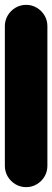

<svg xmlns="http://www.w3.org/2000/svg" viewBox="-20 -770 215 790"><path d="M0 -87.7H175V-662.7H0ZM87.7 -175Q63.7 -175 43.7 -163.2Q23.7 -151.3 11.8 -131.3Q0 -111.3 0 -87.7Q0 -63.7 11.8 -43.7Q23.7 -23.7 43.7 -11.8Q63.7 0 87.7 0Q111.3 0 131.3 -11.8Q151.3 -23.7 163.2 -43.7Q175 -63.7 175 -87.7Q175 -111.3 163.2 -131.3Q151.3 -151.3 131.3 -163.2Q111.3 -175 87.7 -175ZM87.7 -750Q63.7 -750 43.7 -738.2Q23.7 -726.3 11.8 -706.3Q0 -686.3 0 -662.7Q0 -638.7 11.8 -618.7Q23.7 -598.7 43.7 -586.8Q63.7 -575 87.7 -575Q111.3 -575 131.3 -586.8Q151.3 -598.7 163.2 -618.7Q175 -638.7 175 -662.7Q175 -686.3 163.2 -706.3Q151.3 -726.3 131.3 -738.2Q111.3 -750 87.7 -750Z"/></svg>

Font: Wavefont Thin
Style: Regular
Weight: 100
Monospace: yes
Version: Version 3.005;gftools[0.9.33]